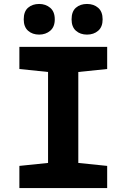

<svg xmlns="http://www.w3.org/2000/svg" viewBox="-20 -951 640 971"><path d="M78 0V-112L223 -127V-587L78 -602V-714H522V-602L376 -587V-127L522 -112V0ZM420 -776Q386 -776 364 -795.5Q342 -815 342 -853Q342 -893 364 -912Q386 -931 420 -931Q454 -931 476.5 -911.5Q499 -892 499 -853Q499 -815 476.5 -795.5Q454 -776 420 -776ZM178 -776Q144 -776 122 -795.5Q100 -815 100 -853Q100 -893 122 -912Q144 -931 178 -931Q211 -931 234 -911.5Q257 -892 257 -853Q257 -815 234 -795.5Q211 -776 178 -776Z"/></svg>

Font: Noto Sans Mono ExtraBold
Style: Regular
Weight: 800
Designer: Monotype Design Team
Foundry: Monotype Imaging Inc.
Version: Version 2.014